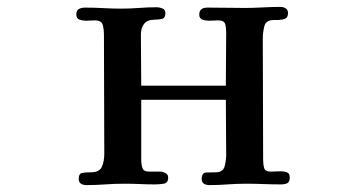

<svg xmlns="http://www.w3.org/2000/svg" viewBox="-20 -529 1040 556"><path d="M819 -15Q819 -2 812 1.5Q805 5 793 5Q768 5 743 4Q718 3 692 3Q666 3 639 5Q612 7 586 7Q577 7 570.5 3Q564 -1 564 -11Q564 -29 578 -29.5Q592 -30 604 -30Q626 -30 630.5 -47.5Q635 -65 635 -81Q635 -121 634.5 -160.5Q634 -200 634 -240H389V-66Q389 -53 392.5 -42.5Q396 -32 412 -32Q419 -32 428 -32Q437 -32 444 -32Q451 -32 459 -28Q467 -24 467 -15Q467 1 454 3Q441 5 429 5Q407 5 385 4Q363 3 340 3Q312 3 285 5Q258 7 230 7Q221 7 214.5 3Q208 -1 208 -11Q208 -27 219 -28.5Q230 -30 242 -30Q268 -30 275 -46Q282 -62 282 -84Q282 -170 281.5 -256Q281 -342 281 -428Q281 -444 277.5 -457Q274 -470 254 -470Q248 -470 241.5 -469.5Q235 -469 229 -469Q220 -469 210.5 -472Q201 -475 201 -487Q201 -499 208.5 -503Q216 -507 227 -507Q253 -507 279 -505.5Q305 -504 331 -504Q356 -504 382.5 -506Q409 -508 434 -508Q442 -508 450.5 -504.5Q459 -501 459 -491Q459 -477 449.5 -474.5Q440 -472 428 -472Q406 -472 397 -459.5Q388 -447 388 -430Q388 -395 388.5 -355.5Q389 -316 389 -281H634Q634 -319 634.5 -358Q635 -397 635 -435Q635 -449 632 -459.5Q629 -470 612 -470Q605 -470 598.5 -469.5Q592 -469 585 -469Q576 -469 566.5 -472Q557 -475 557 -487Q557 -507 581 -507Q607 -507 635.5 -506.5Q664 -506 689 -506Q714 -506 740.5 -507.5Q767 -509 792 -509Q800 -509 807 -505Q814 -501 814 -491Q814 -480 807.5 -476Q801 -472 793 -472Q789 -471 783 -471Q777 -471 772 -471Q750 -471 745.5 -453Q741 -435 741 -418Q741 -330 741.5 -242Q742 -154 742 -66Q742 -53 745 -42.5Q748 -32 764 -32Q771 -32 779 -32.5Q787 -33 794 -33Q803 -33 811 -30Q819 -27 819 -15Z"/></svg>

Font: Kaisei Tokumin ExtraBold
Style: Regular
Weight: 800
Designer: Font-Kai, 金井和夫
Foundry: KAZUO KANAI
Version: Version 5.003